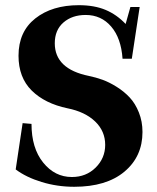

<svg xmlns="http://www.w3.org/2000/svg" viewBox="-20 -696 598 729"><path d="M261.7 13.2Q197.3 13.2 138.2 -4.9Q79.1 -22.9 39.6 -52.7L65.9 -228.5L99.6 -225.6Q99.6 -133.8 143.8 -78.9Q188 -23.9 252.9 -23.9Q307.1 -23.9 343.3 -59.8Q379.4 -95.7 379.4 -146Q379.4 -198.2 341.1 -234.9Q302.7 -271.5 236.8 -284.7Q150.4 -302.7 100.3 -352.3Q50.3 -401.9 50.3 -484.4Q50.3 -575.7 114 -626Q177.7 -676.3 279.3 -676.3Q338.4 -676.3 380.9 -658.4Q423.3 -640.6 457 -605L475.1 -669.4H510.3L480.5 -473.1H445.3Q439.9 -551.3 402.1 -595.2Q364.3 -639.2 305.2 -639.2Q253.9 -639.2 220.9 -610.6Q188 -582 188 -531.7Q188 -434.1 317.4 -407.7Q343.8 -402.3 369.4 -393.1Q395 -383.8 423.1 -366.2Q451.2 -348.6 472.4 -325.9Q493.7 -303.2 507.3 -269Q521 -234.9 521 -194.8Q521 -101.6 452.4 -44.2Q383.8 13.2 261.7 13.2Z"/></svg>

Font: Elstob 10pt
Style: Bold
Weight: 700
Designer: Peter S. Baker
Version: Version 1.015